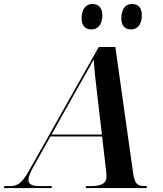

<svg xmlns="http://www.w3.org/2000/svg" viewBox="-79 -952 823 972"><path d="M585 -803C611 -803 639 -821 639 -875C639 -914 619 -932 589 -932C555 -932 535 -904 535 -859C535 -821 554 -803 585 -803ZM384 -803C411 -803 439 -821 439 -875C439 -914 418 -932 389 -932C355 -932 334 -904 334 -859C334 -821 354 -803 384 -803ZM-59 0H182L184 -10H124C83 -10 65 -19 65 -41C65 -55 71 -72 87 -102L176 -261H438L458 -88C459 -79 460 -66 460 -55C460 -25 434 -10 385 -10H357L355 0H663L665 -10H656C615 -10 603 -22 595 -75L505 -714H421L68 -88C32 -24 10 -10 -28 -10H-57ZM306 -492C339 -551 374 -610 395 -651C398 -609 405 -542 412 -483L437 -271H182Z"/></svg>

Font: Noto Serif Display SemiBold
Style: Italic
Weight: 600
Italic angle: -12°
Designer: Monotype Design Team
Foundry: Monotype Imaging Inc.
Version: Version 2.009